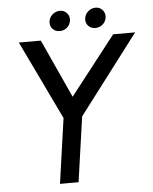

<svg xmlns="http://www.w3.org/2000/svg" viewBox="-57 -883 740 931"><g transform="rotate(-5 313.0 -418.0)"><path d="M517 -700H624L332.5 -316.5L287.5 0H197L242 -316.5L58 -700H165L295 -415.5ZM261 -738Q240 -738 226.5 -751.8Q213 -765.5 215 -787Q216.5 -807 232.5 -821.5Q248.5 -836 269.5 -836Q290 -836 303 -821.5Q316 -807 314.5 -787Q312.5 -765.5 297 -751.8Q281.5 -738 261 -738ZM434.5 -738Q413.5 -738 400 -751.8Q386.5 -765.5 388.5 -787Q390 -807 406 -821.5Q422 -836 443 -836Q463.5 -836 476.5 -821.5Q489.5 -807 488 -787Q486 -765.5 470.5 -751.8Q455 -738 434.5 -738Z"/></g></svg>

Font: Urbanist Medium
Style: Italic
Weight: 500
Italic angle: -8°
Designer: Corey Hu
Foundry: Corey Hu
Version: Version 1.330; ttfautohint (v1.8.4.7-5d5b)